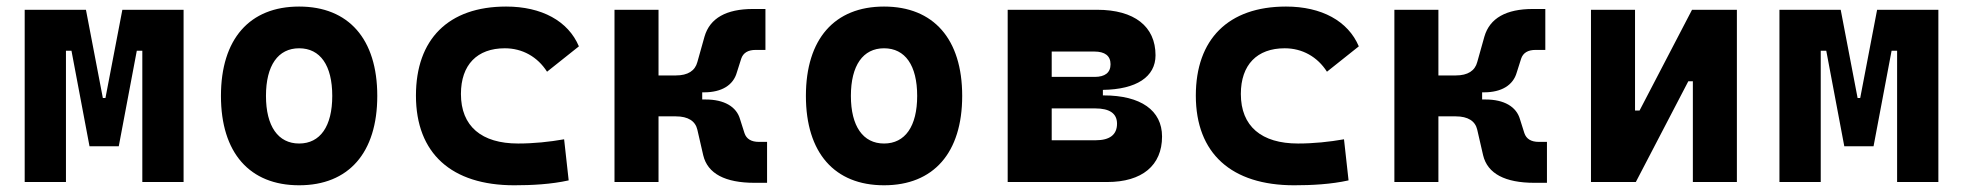

<svg xmlns="http://www.w3.org/2000/svg" viewBox="-20 -547 5899 577"><path d="M54.2 0H178.2V-394.5H194.8L249 -107.4H336.9L391.1 -394.5H407.7V0H531.7V-517.6H347.7L296.9 -252.4H289.1L238.3 -517.6H54.2Z M878.9 9.8C1027.8 9.8 1113.8 -87.9 1113.8 -258.8C1113.8 -429.7 1027.8 -527.3 878.9 -527.3C730 -527.3 644 -429.7 644 -258.8C644 -87.9 730 9.8 878.9 9.8ZM878.9 -115.7C815.9 -115.7 779.3 -167.5 779.3 -258.8C779.3 -350.6 815.9 -401.9 878.9 -401.9C942.4 -401.9 978.5 -350.6 978.5 -258.8C978.5 -167.5 942.4 -115.7 878.9 -115.7Z M1525.4 9.8C1578.6 9.8 1636.2 6.8 1689 -4.9L1675.3 -128.4C1630.9 -120.6 1584 -115.7 1537.1 -115.7C1427.2 -115.7 1365.2 -167.5 1365.2 -264.6C1365.2 -352.5 1414.1 -401.9 1497.1 -401.9C1549.8 -401.9 1595.2 -376.5 1624 -331.5L1719.7 -407.7C1687.5 -483.9 1607.9 -527.3 1501 -527.3C1327.1 -527.3 1230 -428.7 1230 -259.8C1230 -85.9 1336.9 9.8 1525.4 9.8Z M1826.7 0H1959V-197.3H2011.2C2047.9 -197.3 2069.8 -183.1 2075.7 -157.2L2093.3 -80.6C2106.4 -24.9 2159.7 2.4 2247.6 2.4H2285.2V-120.6H2260.7C2237.8 -120.6 2223.1 -129.4 2217.3 -147L2204.1 -188.5C2193.4 -226.6 2156.2 -248 2100.6 -248H2090.3V-269.5H2095.7C2148.9 -269.5 2183.6 -291 2194.3 -329.1L2207.5 -370.6C2213.4 -388.2 2228 -397 2251 -397H2280.3V-520H2242.7C2163.1 -520 2113.3 -492.7 2097.2 -437L2075.7 -360.4C2068.8 -334.5 2047.4 -320.3 2011.2 -320.3H1959V-517.6H1826.7Z M2636.7 9.8C2785.6 9.8 2871.6 -87.9 2871.6 -258.8C2871.6 -429.7 2785.6 -527.3 2636.7 -527.3C2487.8 -527.3 2401.9 -429.7 2401.9 -258.8C2401.9 -87.9 2487.8 9.8 2636.7 9.8ZM2636.7 -115.7C2573.7 -115.7 2537.1 -167.5 2537.1 -258.8C2537.1 -350.6 2573.7 -401.9 2636.7 -401.9C2700.2 -401.9 2736.3 -350.6 2736.3 -258.8C2736.3 -167.5 2700.2 -115.7 2636.7 -115.7Z M3008.3 0H3307.6C3412.1 0 3472.2 -49.8 3472.2 -136.7C3472.2 -215.3 3408.2 -260.3 3296.9 -260.3H3294.4V-276.9C3395 -278.3 3452.6 -315.9 3452.6 -380.9C3452.6 -467.8 3388.7 -517.6 3277.3 -517.6H3008.3ZM3140.6 -125.5V-221.2H3271.5C3314.5 -221.2 3336.9 -206.1 3336.9 -175.3C3336.9 -142.1 3314.9 -125.5 3272.9 -125.5ZM3140.6 -315.9V-392.1H3268.6C3300.3 -392.1 3317.4 -379.4 3317.4 -354C3317.4 -328.6 3300.8 -315.9 3269.5 -315.9Z M3869.1 9.8C3922.4 9.8 3980 6.8 4032.7 -4.9L4019 -128.4C3974.6 -120.6 3927.7 -115.7 3880.9 -115.7C3771 -115.7 3709 -167.5 3709 -264.6C3709 -352.5 3757.8 -401.9 3840.8 -401.9C3893.6 -401.9 3939 -376.5 3967.8 -331.5L4063.5 -407.7C4031.2 -483.9 3951.7 -527.3 3844.7 -527.3C3670.9 -527.3 3573.7 -428.7 3573.7 -259.8C3573.7 -85.9 3680.7 9.8 3869.1 9.8Z M4170.4 0H4302.7V-197.3H4355C4391.6 -197.3 4413.6 -183.1 4419.4 -157.2L4437 -80.6C4450.2 -24.9 4503.4 2.4 4591.3 2.4H4628.9V-120.6H4604.5C4581.5 -120.6 4566.9 -129.4 4561 -147L4547.9 -188.5C4537.1 -226.6 4500 -248 4444.3 -248H4434.1V-269.5H4439.5C4492.7 -269.5 4527.3 -291 4538.1 -329.1L4551.3 -370.6C4557.1 -388.2 4571.8 -397 4594.7 -397H4624V-520H4586.4C4506.8 -520 4457 -492.7 4440.9 -437L4419.4 -360.4C4412.6 -334.5 4391.1 -320.3 4355 -320.3H4302.7V-517.6H4170.4Z M4761.2 0H4896L5053.7 -302.7H5067.4V0H5199.7V-517.6H5064.9L4907.2 -214.8H4893.6V-517.6H4761.2Z M5327.6 0H5451.7V-394.5H5468.3L5522.5 -107.4H5610.4L5664.6 -394.5H5681.2V0H5805.2V-517.6H5621.1L5570.3 -252.4H5562.5L5511.7 -517.6H5327.6Z"/></svg>

Font: CaskaydiaCove Nerd Font
Style: Bold
Weight: 700
Designer: Aaron Bell
Foundry: Saja Typeworks
Version: Version 2111.1;Nerd Fonts 2.3.0